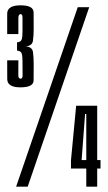

<svg xmlns="http://www.w3.org/2000/svg" viewBox="-20 -701 406 721"><path d="M56.5 -373Q106 -373 106.2 -399Q106.5 -425 106.5 -460.5Q106.5 -483.5 104 -504.5Q101.5 -525.5 75.5 -527Q101 -528 103.8 -548.5Q106.5 -569 106.5 -593Q106.5 -628 106.2 -654.5Q106 -681 57 -681Q7 -681 7 -649.5Q7 -618 7 -573H49Q49 -618.5 49 -633.2Q49 -648 57.5 -648Q64.5 -648 64.5 -634Q64.5 -620 64.5 -582.5Q64.5 -559.5 60.8 -551.2Q57 -543 44 -542V-511Q57 -510 60.8 -501.5Q64.5 -493 64.5 -471Q64.5 -433 64.8 -419.2Q65 -405.5 57.5 -405.5Q48.5 -405.5 48.8 -419.8Q49 -434 49 -474.5H7Q7 -434.5 7.2 -403.8Q7.5 -373 56.5 -373ZM40.5 0H84L315 -674H272ZM304 0H345V-68H357.5V-100H345V-304H266L246.5 -99V-68H304ZM286.5 -100 299.5 -273H304V-100Z"/></svg>

Font: Anybody UltraCondensed
Style: Regular
Weight: 400
Width: 1
Version: Version 1.113;gftools[0.9.25]